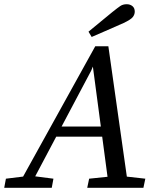

<svg xmlns="http://www.w3.org/2000/svg" viewBox="-61 -889 759 909"><path d="M-41 0 -33 -43 73 -56H91L192 -43L184 0ZM19 0 390 -670H452L547 0H455L376 -594H387L371 -555L77 0ZM184 -242 196 -290H478L468 -242ZM352 0 361 -43 486 -56H511L627 -43L618 0ZM358 -739Q387 -763 415 -786Q443 -809 471 -832Q496 -852 508.5 -860.5Q521 -869 539 -869Q555 -869 566 -860Q577 -851 577 -834Q577 -820 567.5 -808Q558 -796 524 -780Q487 -763 449 -747Q411 -731 373 -714Z"/></svg>

Font: Source Serif 4 18pt
Style: Italic
Weight: 400
Italic angle: -12°
Designer: Frank Grießhammer
Foundry: Adobe Systems Incorporated
Version: Version 4.004;hotconv 1.0.116;makeotfexe 2.5.65601